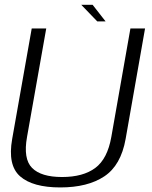

<svg xmlns="http://www.w3.org/2000/svg" viewBox="-20 -796 650 820"><path d="M237.5 4.5Q354.5 4.5 425.5 -42.8Q496.5 -90 516.5 -202.5L599.5 -674.5H537L455.5 -211.5Q439 -117.5 387 -78.8Q335 -40 245 -40Q155.5 -40 117 -78.8Q78.5 -117.5 95.5 -211.5L177.5 -674.5H115.5L32 -202.5Q12 -90 66 -42.8Q120 4.5 237.5 4.5ZM395.5 -704.5H431L375.5 -775.5H327Z"/></svg>

Font: Anybody UltraCondensed Thin Light
Style: Italic
Weight: 300
Italic angle: -10°
Version: Version 1.111